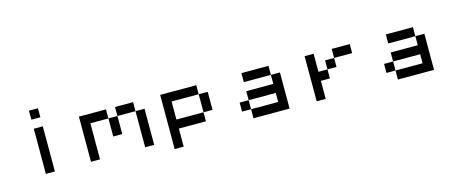

<svg xmlns="http://www.w3.org/2000/svg" viewBox="-52 -1659 6103 2568"><g transform="rotate(-15 3000.0 -375.0)"><path d="M375 -625H500V0H375ZM375 -875H500V-750H375Z M1750 -500H1875V0H1750ZM1500 -625H1750V-500H1500ZM1375 -500H1500V-250H1375ZM1000 -625H1375V-500H1125V0H1000Z M2625 -500H2750V-250H2625ZM2125 -625H2625V-500H2250V-250H2625V-125H2250V125H2125Z M3125 -250H3250V-125H3125ZM3625 -500H3750V0H3250V-125H3625V-250H3250V-375H3625ZM3250 -625H3625V-500H3250Z M4500 -625H4750V-500H4500ZM4375 -500H4500V-375H4375ZM4125 -625H4250V-375H4375V-250H4250V0H4125Z M5125 -250H5250V-125H5125ZM5625 -500H5750V0H5250V-125H5625V-250H5250V-375H5625ZM5250 -625H5625V-500H5250Z"/></g></svg>

Font: Pixel Operator Mono 8
Style: Regular
Weight: 400
Monospace: yes
Designer: Jayvee Enaguas (HarvettFox96)
Foundry: The Grandoplex Project
Version: Version 1.5.0 (October 25, 2015)